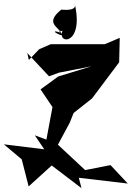

<svg xmlns="http://www.w3.org/2000/svg" viewBox="-36 -919 685 999"><path d="M208 -122 252 -141 327 -281 347 -331 443 -407 584 -595 587 -722 509 -689H228L168 -663L114 -607L106 -643L219 -522L271 -541L440 -574L267 -521L175 -454L237 -362L196 -142L-16 -168L77 -90L113 51L233 -58L388 60L374 6L629 36L539 -60L407 -34L258 -173L145 -215ZM289 -758C261 -685 402 -684 353 -899C353 -899 373 -860 283 -869C198 -801 264 -781 283 -748C186 -779 334 -700 271 -758Z"/></svg>

Font: Asimov Silicon
Style: Regular
Weight: 400
Designer: Google
Version: Version 2.000980; 2014